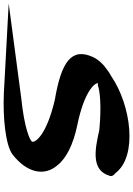

<svg xmlns="http://www.w3.org/2000/svg" viewBox="144 -842 741 1070"><g transform="rotate(-90 515.0 -307.5)"><path d="M189 -609C85 -528 66 -431 128 -359C167 -309 245 -270 351 -248C548 -208 592 -145 585 -131C584 -132 583 -132 576 -134C547 -122 463 -112 325 -125C212 -151 100 -170 70 -68C64 -54 75 -43 85 -35C179 90 463 52 624 -58C635 -64 647 -71 656 -78C690 -101 716 -128 731 -159C787 -280 705 -337 493 -373C297 -419 253 -482 260 -500C267 -512 336 -543 502 -560L1030 -630L531 -657C396 -663 242 -648 189 -609Z"/></g></svg>

Font: Venom Sans
Style: BdObl
Weight: 700
Version: Version 1.001